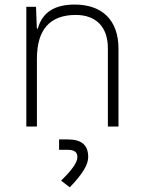

<svg xmlns="http://www.w3.org/2000/svg" viewBox="-20 -547 626 830"><path d="M446.3 0H492.2V-336.9C492.2 -458 423.3 -527.3 303.2 -527.3C215.3 -527.3 162.6 -493.2 143.6 -423.8H139.2L135.7 -517.6H93.8V0H139.6V-293C139.6 -419.9 196.3 -482.4 307.6 -482.4C395 -482.4 446.3 -430.7 446.3 -338.9ZM281.7 262.7C336.4 206.1 361.3 165 361.3 132.3C361.3 79.6 333 55.7 272 55.7H235.4V100.6H272C301.3 100.6 314.5 110.4 314.5 132.3C314.5 154.8 292.5 186.5 244.1 233.9Z"/></svg>

Font: Cascadia Code PL ExtraLight
Style: Regular
Weight: 200
Monospace: yes
Designer: Aaron Bell
Foundry: Saja Typeworks
Version: Version 2404.023